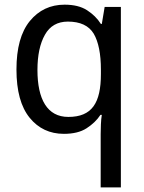

<svg xmlns="http://www.w3.org/2000/svg" viewBox="-20 -566 619 826"><path d="M500 240.2V-536.1H430.2L418 -462.9H414.1C399.4 -486.3 379.4 -505.9 354.5 -522C329.6 -538.1 297.4 -545.9 257.8 -545.9C196.8 -545.9 147 -522.5 108.4 -475.6C69.8 -428.2 50.8 -358.9 50.8 -267.1C50.8 -174.8 69.8 -106 107.4 -59.6C145 -13.2 194.3 9.8 254.9 9.8C294.9 9.8 327.6 2 352.5 -14.2C377.4 -30.3 397.5 -49.3 412.1 -71.8H418C414.1 -50.8 413.1 -11.2 413.1 11.2V240.2ZM273.9 -63C183.6 -63 141.1 -138.2 141.1 -265.1C141.1 -328.1 151.9 -378.9 173.3 -416.5C194.3 -454.1 227.5 -473.1 272 -473.1C325.2 -473.1 362.3 -455.6 383.3 -420.9C403.8 -385.7 414.1 -334 414.1 -266.1V-248C414.1 -122.6 375.5 -63 273.9 -63Z"/></svg>

Font: Avrile Sans
Style: Regular
Weight: 400
Designer: Monotype Design Team, Google (font), Stefan Peev (BGR Cyrillic), Cristiano Sobral (main changes)
Foundry: The Avrile Sans Project Authors
Version: Version 3.110